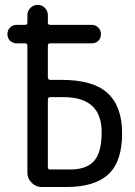

<svg xmlns="http://www.w3.org/2000/svg" viewBox="-20 -750 540 770"><path d="M171.9 -350.6V-79.1Q171.9 -70.3 180.7 -70.3H261.7Q327.1 -70.3 357.4 -104.5Q387.7 -138.7 387.7 -219.7Q387.7 -359.4 237.3 -360.4H180.7Q171.9 -359.4 171.9 -350.6ZM46.9 -576.2Q31.2 -576.2 20.5 -586.4Q9.8 -596.7 9.8 -612.8Q9.8 -628.9 20.5 -639.6Q31.2 -650.4 46.9 -650.4H81.1Q89.8 -650.4 89.8 -659.2V-689.5Q89.8 -706.1 102.1 -718.3Q114.3 -730.5 131.3 -730.5Q148.4 -730.5 160.2 -718.3Q171.9 -706.1 171.9 -689.5V-659.2Q171.9 -650.4 180.7 -650.4H347.7Q363.3 -650.4 374 -639.6Q384.8 -628.9 384.8 -612.8Q384.8 -596.7 374.5 -586.4Q364.3 -576.2 347.7 -576.2H180.7Q171.9 -576.2 171.9 -567.4V-439.5Q171.9 -430.7 180.7 -429.7H226.6Q353.5 -429.7 411.6 -376.5Q469.7 -323.2 469.7 -214.8Q469.7 -102.5 415 -51.3Q360.4 0 245.1 0H147.5Q124 0 106.9 -17.1Q89.8 -34.2 89.8 -56.6V-567.4Q89.8 -576.2 81.1 -576.2Z"/></svg>

Font: Rounded Mgen+ 2m regular
Style: Regular
Weight: 400
Designer: [Source Han Sans]
Ryoko NISHIZUKA  (kana & ideographs); Paul D. Hunt (Latin, Greek & Cyrillic); Wenlong ZHANG  (bopomofo
Version: Version 1.059.20150602